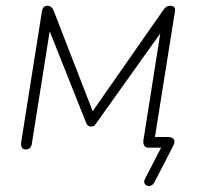

<svg xmlns="http://www.w3.org/2000/svg" viewBox="-20 -510 696 663"><path d="M578 -6 513 120Q509 127 503.5 130Q498 133 492.5 132.5Q487 132 483 128.5Q479 125 478 119.5Q477 114 481 107L545 -17V0H493Q483 0 478.5 -6.5Q474 -13 475 -24L540 -436H563L312 -84Q308 -77 303.5 -75Q299 -73 294 -73Q289 -73 284.5 -76Q280 -79 277 -87L138 -436H157L90 -14Q87 6 69 6Q59 6 55.5 -0.5Q52 -7 53 -18L125 -472Q126 -477 128 -481Q130 -485 133.5 -487.5Q137 -490 143 -490Q149 -490 153 -488Q157 -486 160 -482.5Q163 -479 165 -474L300 -126L545 -477Q550 -483 554.5 -486.5Q559 -490 568 -490Q577 -490 581.5 -485.5Q586 -481 584 -470L512 -18L510 -37H560Q574 -37 580 -29Q586 -21 578 -6Z"/></svg>

Font: Nunito Variable Extra Light
Style: Italic
Weight: 200
Italic angle: -9°
Designer: Vernon Adams
Foundry: Vernon Adams
Version: Version 3.602